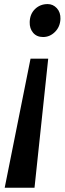

<svg xmlns="http://www.w3.org/2000/svg" viewBox="-20 -768 313 918"><path d="M145 129.5H2.5L126 -487.5H210.5ZM269 -677.5Q267.5 -640 243 -615.5Q218.5 -591 186 -591Q155.5 -591 138.2 -611.5Q121 -632 122 -662.5Q123 -701 147.5 -724.8Q172 -748.5 208 -748.5Q233.5 -748.5 251.8 -728.8Q270 -709 269 -677.5Z"/></svg>

Font: Merriweather 20pt
Style: Bold Italic
Weight: 700
Italic angle: -7.8°
Version: Version 2.101